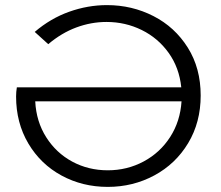

<svg xmlns="http://www.w3.org/2000/svg" viewBox="-20 -726 864 752"><path d="M766 -352Q766 -247 717 -165.5Q668 -84 584.5 -39Q501 6 402 6Q303 6 221 -38.5Q139 -83 91 -164Q43 -245 43 -348Q43 -366 46 -384H690Q682 -461 640.5 -519Q599 -577 535 -608.5Q471 -640 397 -640Q337 -640 279 -618.5Q221 -597 169 -553L116 -601Q178 -654 251 -680Q324 -706 399 -706Q497 -706 581 -663Q665 -620 715.5 -539.5Q766 -459 766 -352ZM691 -329H118Q122 -250 161 -188.5Q200 -127 263 -93Q326 -59 402 -59Q478 -59 542.5 -93.5Q607 -128 646.5 -189.5Q686 -251 691 -329Z"/></svg>

Font: Montserrat-Regular
Style: Regular
Weight: 400
Version: Version 7.200